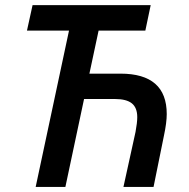

<svg xmlns="http://www.w3.org/2000/svg" viewBox="-20 -734 744 754"><path d="M519 -273.9Q519 -311 497.8 -328.1Q476.6 -345.2 431.2 -345.2H310.1L236.8 0H120.1L251 -613.8H85.9L107.9 -713.9H571.8L550.8 -613.8H367.2L331.1 -444.8H453.1Q634.8 -444.8 634.8 -286.1Q634.8 -252.9 624 -202.1L583 0H464.8L512.2 -215.8Q519 -252.4 519 -273.9Z"/></svg>

Font: Open Sans Semibold
Style: Italic
Weight: 600
Italic angle: -12°
Foundry: Ascender Corporation
Version: Version 1.10